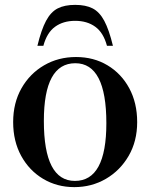

<svg xmlns="http://www.w3.org/2000/svg" viewBox="-20 -757 616 788"><path d="M285 11Q214 11 157 -23Q100 -57 67 -117.2Q34 -177.5 34 -256Q34 -334.5 68.2 -394.8Q102.5 -455 161 -489Q219.5 -523 292 -523Q364.5 -523 421.2 -489Q478 -455 510.5 -394.8Q543 -334.5 543 -256Q543 -177.5 508 -117.2Q473 -57 414.5 -23Q356 11 285 11ZM287.5 -14.5Q416.5 -14.5 416.5 -251.5Q416.5 -497.5 289 -497.5Q160 -497.5 160 -260.5Q160 -14.5 287.5 -14.5ZM288.5 -671.5Q239.5 -671.5 206 -647.2Q172.5 -623 158 -569H133.5Q149.5 -635 169 -671.5Q188.5 -708 216.8 -722.5Q245 -737 288.5 -737Q332 -737 360.2 -722.5Q388.5 -708 408 -671.5Q427.5 -635 443.5 -569H419Q404.5 -623 371 -647.2Q337.5 -671.5 288.5 -671.5Z"/></svg>

Font: Newsreader Display Medium
Style: Regular
Weight: 500
Designer: Hugues Gentile
Foundry: Production Type
Version: Version 1.001